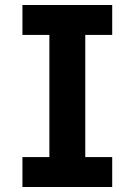

<svg xmlns="http://www.w3.org/2000/svg" viewBox="-20 -750 540 770"><path d="M70 0V-120H178V-610H70V-730H430V-610H322V-120H430V0Z"/></svg>

Font: M PLUS 1 Code
Style: Regular
Weight: 400
Designer: Coji Morishita
Foundry: UNDERFOREST DESIGN
Version: Version 1.005